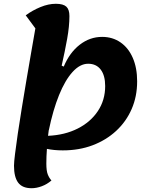

<svg xmlns="http://www.w3.org/2000/svg" viewBox="-20 -795 798 1015"><path d="M147 200Q98 200 76 170.5Q54 141 54 81Q54 63 59.5 18.5Q65 -26 74 -88Q83 -150 95 -222.5Q107 -295 119.5 -370Q132 -445 144.5 -516Q157 -587 167 -645L116 -714Q151 -740 193.5 -757.5Q236 -775 275 -775Q314 -775 330.5 -760Q347 -745 347 -710Q347 -656 335 -589.5Q323 -523 306 -448L317 -443Q348 -517 401.5 -558.5Q455 -600 520 -600Q575 -600 617 -571Q659 -542 682 -489Q705 -436 705 -365Q705 -285 676 -218.5Q647 -152 594 -103Q541 -54 469.5 -27Q398 0 312 0Q266 0 228 -8Q225 32 225 70Q225 108 232.5 127Q240 146 252 159Q229 179 201 189.5Q173 200 147 200ZM238 -106V-109Q236 -93 234 -77Q323 -81 391 -115.5Q459 -150 497.5 -208Q536 -266 536 -340Q536 -396 512.5 -427Q489 -458 446 -458Q403 -458 363.5 -414.5Q324 -371 292 -292Q260 -213 238 -106Z"/></svg>

Font: Lemonada SemiBold
Style: Regular
Weight: 600
Designer: Mohamed Gaber (Arabic), Eduardo Tunni (Latin)
Foundry: Kief Type Foundry
Version: Version 4.005; ttfautohint (v1.8.3)